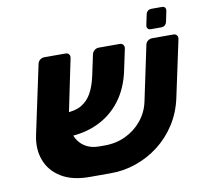

<svg xmlns="http://www.w3.org/2000/svg" viewBox="-79 -791 941 884"><g transform="rotate(-10 391.5 -348.5)"><path d="M362.9 -122.7Q416.2 -122.4 461.4 -143.7Q506.5 -165.1 537.4 -202.9Q568.2 -240.7 578.5 -288.2L633.1 -546.5Q635.1 -557.1 644.2 -564.1Q653.3 -571 663.9 -571H763.4Q774 -571 779.4 -563.8Q784.9 -556.5 782.9 -545.9L726.6 -282.5Q712.4 -215.1 677.9 -161.2Q643.4 -107.2 594.1 -69.2Q544.9 -31.2 486.2 -11.2Q427.6 8.9 364.5 8.1H270.6Q189.5 8.1 138.1 -23.4Q86.6 -54.9 66.8 -107.8Q46.9 -160.8 60.4 -224.5L128.9 -545.9Q130.9 -556.5 139.9 -563.8Q149 -571 159.6 -571H259.1Q269.7 -571 275.2 -564.1Q280.6 -557.1 278.6 -546.5L226.9 -297.1Q209.1 -213.2 242 -168Q274.9 -122.7 338.5 -122.7ZM187.7 -190.8 210.5 -301.5Q257.4 -302.2 287.4 -319.9Q317.4 -337.6 335.2 -370.6Q353 -403.5 362.6 -449.2L382.9 -544.6Q385.5 -556.5 394.6 -563.8Q403.6 -571 414.3 -571H513.1Q523.7 -571 529.2 -563.1Q534.6 -555.3 532 -544.6L511.4 -447.4Q494.4 -365.6 450.7 -308.3Q407 -251 340.4 -220.7Q273.9 -190.4 187.7 -190.8ZM665.8 -613Q655.8 -613 651.1 -619Q646.4 -625 648.4 -635L658.4 -683Q663.4 -705 685.4 -705H733.4Q743.4 -705 747.9 -699Q752.4 -693 750.4 -683L740.4 -635Q735.4 -613 713.7 -613Z"/></g></svg>

Font: Rubik Light
Style: Italic
Weight: 300
Italic angle: -12°
Designer: Hubert and Fischer
Foundry: Hubert and Fischer
Version: Version 2.300;gftools[0.9.30]